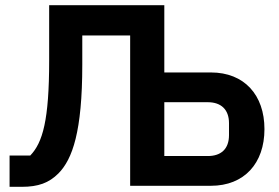

<svg xmlns="http://www.w3.org/2000/svg" viewBox="-20 -718 1078 742"><path d="M17 4H64C128 4 169 -11 206 -48C260 -103 298 -209 298 -468V-581H483V0H795C924 0 1002 -87 1002 -219C1002 -351 924 -438 795 -438H615V-698H170V-485C170 -253 145 -167 97 -117H17ZM615 -115V-323H783C834 -323 865 -295 865 -242V-196C865 -142 834 -115 783 -115Z"/></svg>

Font: Braiins Sans SemiBold
Style: Regular
Weight: 600
Designer: Mike Abbink, Paul van der Laan, Pieter van Rosmalen, Jiri Chlebus, Lubos Buracinsky
Foundry: Bold Monday, Sudetype
Version: Version 1.000;hotconv 1.0.109;makeotfexe 2.5.65596